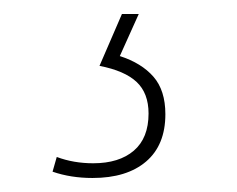

<svg xmlns="http://www.w3.org/2000/svg" viewBox="-20 -29 338 274"><path d="M55 216 61 195Q85 204 113 204Q150 204 171 186Q192 168 192 133Q192 104 175 88Q158 72 122 65L154 -9H178L151 51Q182 61 199 80.5Q216 100 216 134Q216 178 188.5 201.5Q161 225 112 225Q81 225 55 216Z"/></svg>

Font: Noto Serif NarrowThin
Style: Italic
Weight: 250
Width: 4
Italic angle: -12°
Designer: Monotype Design Team
Foundry: Monotype Imaging Inc.
Version: Version 1.001